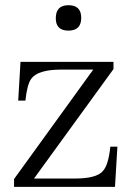

<svg xmlns="http://www.w3.org/2000/svg" viewBox="-20 -731 501 741"><path d="M59.1 -492.2H418V-464.4L111.3 -42H269Q351.1 -42 376 -69.8Q398.4 -92.3 405.8 -165H433.1L423.8 -9.8H34.2V-40L339.8 -462.4H216.3Q125.5 -462.4 100.1 -426.3Q84.5 -404.3 78.1 -342.8H50.3ZM244.1 -710.9Q293.5 -710.9 293.5 -662.1Q293.5 -612.8 244.1 -612.8Q195.3 -612.8 195.3 -660.6Q195.3 -710.9 244.1 -710.9Z"/></svg>

Font: I.Ming
Style: Regular
Weight: 400
Designer: Ichiten Fonts Project
Version: Version 6.11; Dec 27, 2019